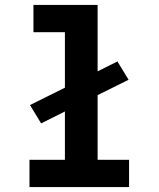

<svg xmlns="http://www.w3.org/2000/svg" viewBox="-20 -755 640 775"><path d="M99 0V-110H242V-305L146 -257L101 -331L242 -401V-625H115V-735H374V-467L454 -507L499 -433L374 -371V-110H501V0Z"/></svg>

Font: Iosevka Slab XBdEx
Style: Regular
Weight: 800
Width: 7
Monospace: yes
Designer: Belleve Invis
Foundry: Belleve Invis
Version: Version 11.1.0; ttfautohint (v1.8.3)